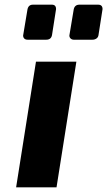

<svg xmlns="http://www.w3.org/2000/svg" viewBox="-20 -802 459 822"><path d="M134 -538H307L222 0H49ZM79 -650 97 -758Q100 -782 121 -782H202Q220 -782 220 -763L203 -654Q200 -632 178 -632H98Q89 -632 84 -637Q79 -642 79 -650ZM277 -650 295 -758Q298 -782 320 -782H400Q419 -782 419 -763L402 -654Q401 -643 393.5 -637.5Q386 -632 376 -632H296Q288 -632 282.5 -637Q277 -642 277 -650Z"/></svg>

Font: Exo ExtraBold
Style: Italic
Weight: 800
Italic angle: -9°
Designer: Natanael Gama
Foundry: Natanael Gama
Version: Version 1.500; ttfautohint (v1.6)